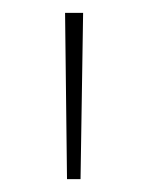

<svg xmlns="http://www.w3.org/2000/svg" viewBox="-20 -886 230 298"><path d="M84 -608H105L109 -866H81Z"/></svg>

Font: Noto Sans Malayalam UI Condensed Thin
Style: Regular
Weight: 100
Width: 3
Designer: Jelle Bosma - Monotype Design Team
Foundry: Monotype Imaging Inc.
Version: Version 2.104